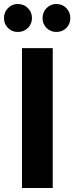

<svg xmlns="http://www.w3.org/2000/svg" viewBox="-48 -941 372 961"><path d="M41 -781Q12 -781 -8 -801Q-28 -821 -28 -850Q-28 -880 -8 -900.5Q12 -921 41 -921Q71 -921 91.5 -900.5Q112 -880 112 -850Q112 -821 91.5 -801Q71 -781 41 -781ZM234 -781Q205 -781 185 -801Q165 -821 165 -850Q165 -880 185 -900.5Q205 -921 234 -921Q264 -921 284 -900.5Q304 -880 304 -850Q304 -821 284 -801Q264 -781 234 -781ZM62 -700H216V0H62Z"/></svg>

Font: Albert Sans ExtraBold
Style: Regular
Weight: 800
Designer: Andreas Rasmussen
Foundry: a.Foundry
Version: Version 1.025